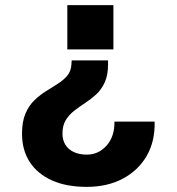

<svg xmlns="http://www.w3.org/2000/svg" viewBox="-20 -576 690 750"><path d="M402 -340V-324Q402 -282 389 -254Q376 -226 356 -207.5Q336 -189 313 -174Q290 -159 270 -143.5Q250 -128 237 -107Q224 -86 224 -54Q224 -29 235.5 -10.5Q247 8 268.5 18Q290 28 319 28Q365 28 396.5 -7.5Q428 -43 427 -101H584Q586 -24 553 33Q520 90 459.5 122Q399 154 319 154Q239 154 182.5 128.5Q126 103 96 56.5Q66 10 66 -54Q66 -101 79.5 -132.5Q93 -164 114.5 -184.5Q136 -205 160 -220Q184 -235 206 -249Q228 -263 242.5 -280Q257 -297 259 -324L260 -340ZM423 -556V-383H243V-556Z"/></svg>

Font: Azeret Mono Thin
Style: Regular
Weight: 100
Designer: Martin Vácha
Foundry: Displaay
Version: Version 1.002